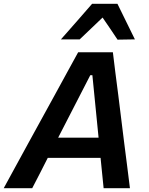

<svg xmlns="http://www.w3.org/2000/svg" viewBox="-48 -987 780 1007"><path d="M-28.5 0Q3 -58 38 -121.8Q73 -185.5 104.5 -243.5L238.5 -487.5Q273 -550.5 302.2 -604Q331.5 -657.5 362 -713H544Q550.5 -658.5 557.2 -605.5Q564 -552.5 572.5 -487L603 -240.5Q610.5 -182.5 618.5 -119.5Q626.5 -56.5 633.5 0H495.5Q491.5 -38.5 487.5 -78.8Q483.5 -119 479.5 -159H202.5Q182.5 -119 161.8 -78.8Q141 -38.5 121 0ZM425.5 -592.5 257 -265H469L436.5 -592.5ZM568.5 -779Q549.5 -807.5 529.8 -836.8Q510 -866 490 -895Q459.5 -866 429.8 -837.5Q400 -809 370 -780.5H271.5Q313.5 -827.5 353.5 -873.5Q393.5 -919.5 435 -967H568Q591 -920 614 -873.2Q637 -826.5 659.5 -780.5Z"/></svg>

Font: Commissioner SemiBold
Style: Italic
Weight: 600
Italic angle: -12°
Designer: Kostas Bartsokas
Foundry: Kostas Bartsokas
Version: Version 1.000; ttfautohint (v1.8.3)